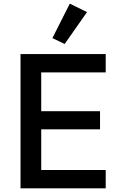

<svg xmlns="http://www.w3.org/2000/svg" viewBox="-20 -1028 661 1048"><path d="M455 -962 333 -788 266 -820 361 -1008ZM557 -100V0H92V-733H557V-633H205V-421H526V-322H205V-100Z"/></svg>

Font: IBM Plex Sans JP Medm
Style: Regular
Weight: 500
Designer: Mike Abbink; Paul van der Laan; Pieter van Rosmalen; Wujin Sim; Yejin Wi; Jinhee Kim; Boomi Park; Yona Kim; Kichan Ma
Foundry: Sandoll Inc.
Version: Version 1.002